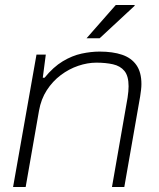

<svg xmlns="http://www.w3.org/2000/svg" viewBox="-20 -743 631 763"><path d="M32 0 125 -526H162L150 -434H157Q192 -477 229.5 -499.5Q267 -522 304.5 -530Q342 -538 376 -538Q428 -538 465 -525.5Q502 -513 522 -484.5Q542 -456 542 -409Q542 -398 540.5 -385.5Q539 -373 537 -360L474 0H425L487 -355Q489 -368 490 -379.5Q491 -391 491 -400Q491 -441 474.5 -461Q458 -481 429 -487.5Q400 -494 363 -494Q328 -494 291 -481.5Q254 -469 221.5 -444.5Q189 -420 166 -384.5Q143 -349 135 -303L82 0ZM324 -591 440 -723H515V-720L376 -591Z"/></svg>

Font: Archivo SemiExpanded Thin
Style: Italic
Weight: 250
Width: 6
Italic angle: -10°
Designer: Hector Gatti
Foundry: Omnibus-Type
Version: Version 2.001